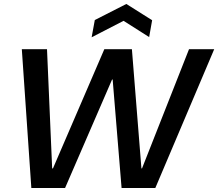

<svg xmlns="http://www.w3.org/2000/svg" viewBox="-20 -948 1100 968"><path d="M138 0 90 -700H217L243 -99H247L506 -700H645L693 -99H696L933 -700H1060L763 0H593L548 -547H545L308 0ZM442 -760 458 -847 617 -928 747 -846 732 -761 603 -843Z"/></svg>

Font: DM Sans 36pt SemiBold
Style: Italic
Weight: 600
Italic angle: -10°
Designer: Colophon Foundry, Jonny Pinhorn
Foundry: Colophon Foundry
Version: Version 4.004;gftools[0.9.30]